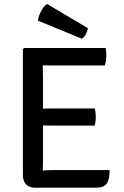

<svg xmlns="http://www.w3.org/2000/svg" viewBox="-20 -918 606 940"><path d="M92 -676.5 98 -683H189.5V-600.5Q189.5 -579.5 190 -566.5Q190.5 -553.5 190.5 -533V-131Q190.5 -118.5 190 -107.5Q189.5 -96.5 189.5 -83V1H149.5Q123 1 107.5 -15.8Q92 -32.5 92 -62ZM444 -387Q446.5 -377 447.8 -365.2Q449 -353.5 449 -345Q449 -336.5 447.8 -325Q446.5 -313.5 444 -303H252.5Q241 -303 224 -303.2Q207 -303.5 189 -303.8Q171 -304 156 -304V-386Q171 -386 189 -386.2Q207 -386.5 224 -386.8Q241 -387 252.5 -387ZM497.5 -683Q499.5 -672 500 -661.8Q500.5 -651.5 500.5 -643Q500.5 -634.5 498.8 -621.8Q497 -609 493 -597.5H252.5Q241 -597.5 224 -597.5Q207 -597.5 189 -598Q171 -598.5 156 -599V-683ZM516.5 -85.5Q516.5 -38.5 502.2 -18.8Q488 1 450 1H156V-81Q179 -82.5 202 -84Q225 -85.5 255 -85.5ZM210.5 -898.5Q195 -888.5 182 -865Q169 -841.5 165.5 -817L380.5 -728.5Q393.5 -736.5 400.8 -751.5Q408 -766.5 410.5 -780Z"/></svg>

Font: Signika Negative Light
Style: Regular
Weight: 400
Version: Version 2.001